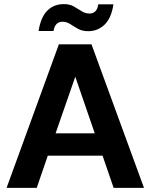

<svg xmlns="http://www.w3.org/2000/svg" viewBox="-20 -916 734 936"><path d="M12 0 267 -700H426L682 0H534L480 -157H213L159 0ZM251 -266H442L347 -542ZM410 -764Q381 -764 360.5 -775.5Q340 -787 322.5 -798.5Q305 -810 285 -810Q248 -810 241 -765H168Q179 -833 211 -864.5Q243 -896 291 -896Q320 -896 340 -884.5Q360 -873 378 -861.5Q396 -850 416 -850Q453 -850 459 -895H533Q523 -828 490 -796Q457 -764 410 -764Z"/></svg>

Font: Host Grotesk Black
Style: Regular
Weight: 900
Designer: Doğukan Karapınar based on Poppins by Indian Type Foundry, Jonny Pinhorn
Foundry: Element Type
Version: Version 1.000; ttfautohint (v1.8.4.7-5d5b);gftools[0.9.33]